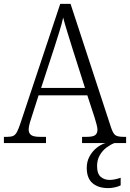

<svg xmlns="http://www.w3.org/2000/svg" viewBox="-21 -734 667 985"><path d="M-1 0V-32H17Q36 -32 47 -37Q58 -42 66 -57Q74 -72 84 -102L288 -714H341L549 -79Q559 -49 571 -40.5Q583 -32 612 -32H626V0H400V-32H425Q456 -32 467.5 -41Q479 -50 479 -69Q479 -80 473.5 -99Q468 -118 464 -132L427 -245H177L143 -139Q138 -125 132 -104Q126 -83 126 -70Q126 -51 138.5 -41.5Q151 -32 184 -32H215V0ZM190 -283H415L351 -484Q337 -529 324 -571Q311 -613 303 -644Q297 -615 284.5 -575Q272 -535 259 -494ZM534 231Q483 231 453.5 205.5Q424 180 424 127Q424 95 438 69Q452 43 474 25Q496 7 520 0H566Q547 7 526 22.5Q505 38 491 62Q477 86 477 118Q477 157 495.5 173Q514 189 541 189Q566 189 598 178V217Q584 224 566.5 227.5Q549 231 534 231Z"/></svg>

Font: Noto Serif SemiCondensed Light
Style: Regular
Weight: 300
Width: 4
Designer: Monotype Design Team
Foundry: Monotype Imaging Inc.
Version: Version 2.013